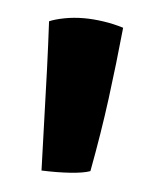

<svg xmlns="http://www.w3.org/2000/svg" viewBox="-32 -776 268 315"><g transform="rotate(5 101.5 -618.5)"><path d="M95 -746Q110 -746 127 -743.5Q144 -741 160 -736Q154 -676 146.5 -618.5Q139 -561 127 -497Q116 -493 94.5 -491.5Q73 -490 47 -491Q43 -617 41.5 -657.5Q40 -698 38 -736Q47 -740 62.5 -743Q78 -746 95 -746Z"/></g></svg>

Font: Atma SemiBold
Style: Regular
Weight: 600
Designer: Gregori Vincens, Jeremie Hornus, Riccardo Olocco, Yoann Minet.
Foundry: black foundry
Version: Version 1.102;PS 1.100;hotconv 1.0.86;makeotf.lib2.5.63406